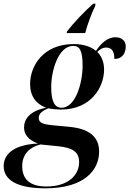

<svg xmlns="http://www.w3.org/2000/svg" viewBox="-79 -786 705 1046"><path d="M287 -616 284 -606H385C399 -657 418 -709 440 -754L441 -766H429C383 -726 318 -657 287 -616ZM168 240C379 240 461 142 461 40C461 -43 404 -85 299 -95L203 -104C156 -109 132 -117 132 -143C132 -166 149 -181 184 -196C200 -192 234 -189 252 -189C420 -189 488 -314 488 -407C488 -455 470 -484 451 -503C465 -518 482 -527 498 -527C531 -527 544 -505 544 -465C591 -465 606 -501 606 -533C606 -561 587 -583 550 -583C503 -583 468 -545 444 -509C417 -531 376 -546 323 -546C153 -546 85 -423 85 -329C85 -262 117 -220 172 -199C84 -182 52 -137 52 -92C52 -56 72 -25 128 -4C9 1 -59 46 -59 119C-59 193 12 240 168 240ZM256 -199C217 -199 200 -237 200 -313C200 -399 238 -536 320 -536C357 -536 371 -506 371 -428C371 -337 334 -199 256 -199ZM174 230C79 230 42 186 42 119C42 52 85 15 141 1L241 11C314 19 352 40 352 97C352 171 289 230 174 230Z"/></svg>

Font: Noto Serif Display SemiBold
Style: Italic
Weight: 600
Italic angle: -12°
Designer: Monotype Design Team
Foundry: Monotype Imaging Inc.
Version: Version 2.009